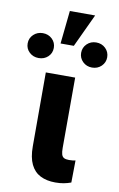

<svg xmlns="http://www.w3.org/2000/svg" viewBox="-153 -904 593 960"><g transform="rotate(10 144.0 -423.5)"><path d="M56.6 -528.3H205.6L205.1 -171.4Q205.1 -149.9 208.7 -138.2Q212.4 -126.5 221.4 -121.8Q230.5 -117.2 246.6 -117.2Q257.3 -117.2 265.1 -118.2Q272.9 -119.1 279.3 -120.6L277.8 -8.3Q260.7 -2 241.7 1.7Q222.7 5.4 198.2 5.4Q154.3 5.4 122.3 -10.7Q90.3 -26.9 73.5 -61.8Q56.6 -96.7 56.6 -153.3ZM104 -683.6 121.6 -851.6H250L171.4 -683.6ZM-58.1 -655.8Q-58.1 -682.6 -38.8 -700.9Q-19.5 -719.2 8.3 -719.2Q36.6 -719.2 55.7 -700.9Q74.7 -682.6 74.7 -655.8Q74.7 -628.9 55.7 -610.8Q36.6 -592.8 8.3 -592.8Q-19.5 -592.8 -38.8 -610.8Q-58.1 -628.9 -58.1 -655.8ZM213.4 -655.8Q213.4 -682.6 232.4 -701.2Q251.5 -719.7 279.3 -719.7Q307.6 -719.7 326.7 -701.2Q345.7 -682.6 345.7 -655.8Q345.7 -629.4 326.7 -610.8Q307.6 -592.3 279.3 -592.3Q251.5 -592.3 232.4 -610.8Q213.4 -629.4 213.4 -655.8Z"/></g></svg>

Font: Roboto Condensed ExtraBold
Style: Regular
Weight: 800
Designer: Christian Robertson
Foundry: Google
Version: Version 3.008; 2023